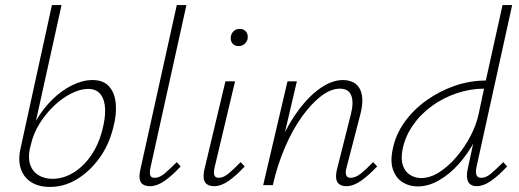

<svg xmlns="http://www.w3.org/2000/svg" viewBox="-20 -731 2049 758"><path d="M177 7Q134 7 104.5 -11Q75 -29 63 -62.5Q51 -96 60 -140L185 -711H223L122 -254Q149 -301 186 -337.5Q223 -374 265 -394.5Q307 -415 345 -415Q388 -415 410.5 -390Q433 -365 437 -322Q441 -279 427 -227Q410 -158 371.5 -105.5Q333 -53 283 -23Q233 7 177 7ZM98 -145Q90 -107 99.5 -80Q109 -53 132.5 -39Q156 -25 187 -25Q229 -25 268.5 -48.5Q308 -72 338.5 -115.5Q369 -159 384 -218Q396 -263 395 -299.5Q394 -336 377.5 -358Q361 -380 328 -380Q298 -380 262.5 -362.5Q227 -345 194.5 -314.5Q162 -284 136.5 -243.5Q111 -203 101 -156Z M572 4Q556 4 545 -2.5Q534 -9 531.5 -24Q529 -39 534 -61L678 -711H716L574 -69Q570 -50 573 -39.5Q576 -29 591 -29Q610 -29 630.5 -46.5Q651 -64 678 -91L693 -74Q660 -38 630 -17Q600 4 572 4Z M825 4Q809 4 798 -3Q787 -10 784.5 -25Q782 -40 787 -62L870 -410H908L827 -69Q823 -51 826 -40Q829 -29 844 -29Q862 -29 883 -46.5Q904 -64 930 -91L946 -74Q913 -38 883 -17Q853 4 825 4ZM922 -549Q912 -549 904.5 -553.5Q897 -558 893.5 -566.5Q890 -575 891 -585Q893 -599 902.5 -608Q912 -617 927 -617Q937 -617 944.5 -612Q952 -607 955.5 -599Q959 -591 958 -580Q956 -567 946 -558Q936 -549 922 -549Z M1347 4Q1331 4 1320.5 -3Q1310 -10 1307.5 -24.5Q1305 -39 1310 -61L1366 -283Q1377 -328 1366.5 -354.5Q1356 -381 1322 -381Q1286 -381 1247 -351Q1208 -321 1171 -269Q1134 -217 1104.5 -148Q1075 -79 1057 0H1028Q1051 -91 1085 -167.5Q1119 -244 1160.5 -299Q1202 -354 1247 -384.5Q1292 -415 1334 -415Q1365 -415 1384.5 -399.5Q1404 -384 1409 -354Q1414 -324 1403 -281L1348 -69Q1343 -51 1346.5 -40Q1350 -29 1364 -29Q1384 -29 1405.5 -46.5Q1427 -64 1453 -91L1469 -74Q1435 -38 1405 -17Q1375 4 1347 4ZM1019 0 1115 -410H1152L1056 0Z M1629 5Q1597 5 1571 -10.5Q1545 -26 1532.5 -58.5Q1520 -91 1530 -140Q1541 -198 1576.5 -248Q1612 -298 1664 -335Q1716 -372 1776 -392.5Q1836 -413 1898 -413L1964 -711H2002L1861 -71Q1857 -52 1861 -40.5Q1865 -29 1880 -29Q1899 -29 1919.5 -46.5Q1940 -64 1967 -91L1982 -74Q1948 -37 1918 -16.5Q1888 4 1862 4Q1846 4 1836 -4Q1826 -12 1824 -28.5Q1822 -45 1827 -66L1865 -243L1893 -277Q1881 -226 1854.5 -175.5Q1828 -125 1791.5 -84Q1755 -43 1713 -19Q1671 5 1629 5ZM1642 -28Q1678 -28 1714 -51Q1750 -74 1782 -111.5Q1814 -149 1837 -193Q1860 -237 1869 -278L1894 -395L1911 -381H1891Q1837 -381 1783.5 -363Q1730 -345 1685 -312.5Q1640 -280 1609.5 -235.5Q1579 -191 1569 -140Q1562 -103 1570.5 -78Q1579 -53 1599 -40.5Q1619 -28 1642 -28Z"/></svg>

Font: Ysabeau Infant ExtraLight
Style: Italic
Weight: 250
Italic angle: -12°
Designer: Christian Thalmann (Catharsis Fonts)
Version: Version 2.001;gftools[0.9.30]; featfreeze: ss01,ss02,lnum